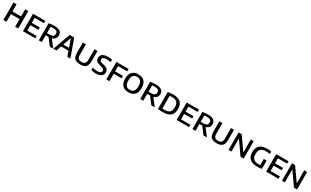

<svg xmlns="http://www.w3.org/2000/svg" viewBox="502 -3132 9172 5671"><g transform="rotate(30 5088.0 -297.0)"><path d="M80 0V-595H185.5V-349.5H481V-595H586.5V0H481V-260.5H185.5V0Z M746.5 0V-595H1165V-515H850V-80H1169V0ZM810.5 -264V-344H1122.5V-264Z M1285.5 0V-583.5Q1325 -591 1371.8 -596.5Q1418.5 -602 1469 -602Q1600 -602 1665 -556.8Q1730 -511.5 1730 -417Q1730 -355.5 1699 -314.2Q1668 -273 1608.8 -252Q1549.5 -231 1466 -231Q1446 -231 1427 -231.8Q1408 -232.5 1389.5 -234V0ZM1662.5 0 1452 -277H1566.5L1780.5 0ZM1466.5 -306.5Q1552.5 -306.5 1591.5 -333.5Q1630.5 -360.5 1630.5 -416.5Q1630.5 -475 1594 -500.8Q1557.5 -526.5 1477.5 -526.5Q1452 -526.5 1431 -524.8Q1410 -523 1389.5 -519.5V-309.5Q1411.5 -308 1427.5 -307.2Q1443.5 -306.5 1466.5 -306.5Z M1783.5 0 1998 -595H2150.5L2365.5 0H2260.5L2067 -551.5H2080L1887 0ZM1914 -173.5 1937 -254H2211L2234 -173.5Z M2697.5 7.5Q2611 7.5 2555.5 -19.5Q2500 -46.5 2473.2 -100.5Q2446.5 -154.5 2446.5 -237V-595H2552V-227.5Q2552 -149.5 2587.5 -113.2Q2623 -77 2697.5 -77Q2773 -77 2808.2 -113.2Q2843.5 -149.5 2843.5 -227.5V-595H2946.5V-237Q2946.5 -154.5 2920.2 -100.5Q2894 -46.5 2838.8 -19.5Q2783.5 7.5 2697.5 7.5Z M3236.5 7.5Q3194.5 7.5 3151 1.2Q3107.5 -5 3070.5 -16V-100.5Q3098.5 -92 3127.5 -86.5Q3156.5 -81 3184.2 -78Q3212 -75 3236.5 -75Q3285.5 -75 3316 -85.5Q3346.5 -96 3360.2 -115.5Q3374 -135 3374 -163Q3374 -186.5 3364.5 -203Q3355 -219.5 3331.2 -231.5Q3307.5 -243.5 3265 -253.5L3229.5 -261Q3139.5 -280.5 3098.5 -321Q3057.5 -361.5 3057.5 -428.5Q3057.5 -480 3083.8 -519.2Q3110 -558.5 3165 -580.5Q3220 -602.5 3305.5 -602.5Q3342.5 -602.5 3379.5 -598.2Q3416.5 -594 3446.5 -586V-502Q3413 -511 3378 -515.5Q3343 -520 3307.5 -520Q3253.5 -520 3221.5 -509.5Q3189.5 -499 3175.2 -479.8Q3161 -460.5 3161 -434Q3161 -398.5 3182.5 -378.8Q3204 -359 3265 -344.5L3300.5 -337Q3363 -323.5 3401.8 -301.5Q3440.5 -279.5 3458.8 -247Q3477 -214.5 3477 -169Q3477 -115.5 3450 -76Q3423 -36.5 3369.5 -14.5Q3316 7.5 3236.5 7.5Z M3591.5 0V-595H4007.5V-513H3697V0ZM3661 -252.5V-334.5H3965V-252.5Z M4342 7.5Q4257.5 7.5 4194.5 -25Q4131.5 -57.5 4096.5 -125Q4061.5 -192.5 4061.5 -297Q4061.5 -402 4096.5 -469.8Q4131.5 -537.5 4194.8 -570Q4258 -602.5 4342 -602.5Q4427 -602.5 4490.2 -570Q4553.5 -537.5 4588.2 -469.8Q4623 -402 4623 -297Q4623 -192.5 4588 -125Q4553 -57.5 4489.8 -25Q4426.5 7.5 4342 7.5ZM4342 -75.5Q4395.5 -75.5 4434.5 -97.2Q4473.5 -119 4494.5 -167.2Q4515.5 -215.5 4515.5 -295Q4515.5 -377 4494.2 -426.5Q4473 -476 4434 -497.8Q4395 -519.5 4342 -519.5Q4289.5 -519.5 4250.8 -498Q4212 -476.5 4191 -428Q4170 -379.5 4170 -300Q4170 -217.5 4190.8 -168.2Q4211.5 -119 4250.2 -97.2Q4289 -75.5 4342 -75.5Z M4747.5 0V-583.5Q4787 -591 4833.8 -596.5Q4880.5 -602 4931 -602Q5062 -602 5127 -556.8Q5192 -511.5 5192 -417Q5192 -355.5 5161 -314.2Q5130 -273 5070.8 -252Q5011.5 -231 4928 -231Q4908 -231 4889 -231.8Q4870 -232.5 4851.5 -234V0ZM5124.5 0 4914 -277H5028.5L5242.5 0ZM4928.5 -306.5Q5014.5 -306.5 5053.5 -333.5Q5092.5 -360.5 5092.5 -416.5Q5092.5 -475 5056 -500.8Q5019.5 -526.5 4939.5 -526.5Q4914 -526.5 4893 -524.8Q4872 -523 4851.5 -519.5V-309.5Q4873.5 -308 4889.5 -307.2Q4905.5 -306.5 4928.5 -306.5Z M5511.5 5.5Q5473 5.5 5431.2 3.2Q5389.5 1 5348.5 -3.5V-583.5Q5376 -589 5406.8 -593Q5437.5 -597 5469.2 -599.2Q5501 -601.5 5530.5 -601.5Q5696 -601.5 5780 -527.2Q5864 -453 5864 -297Q5864 -191.5 5824.5 -124.8Q5785 -58 5706.8 -26.2Q5628.5 5.5 5511.5 5.5ZM5536 -78Q5609.5 -78 5658.5 -100.2Q5707.5 -122.5 5732 -170.8Q5756.5 -219 5756.5 -297.5Q5756.5 -375.5 5732.2 -424.2Q5708 -473 5659.5 -495.8Q5611 -518.5 5538.5 -518.5Q5517.5 -518.5 5494.8 -516.5Q5472 -514.5 5454 -511V-82Q5474 -79.5 5494.2 -78.8Q5514.5 -78 5536 -78Z M5988.5 0V-595H6407V-515H6092V-80H6411V0ZM6052.5 -264V-344H6364.5V-264Z M6527.5 0V-583.5Q6567 -591 6613.8 -596.5Q6660.5 -602 6711 -602Q6842 -602 6907 -556.8Q6972 -511.5 6972 -417Q6972 -355.5 6941 -314.2Q6910 -273 6850.8 -252Q6791.5 -231 6708 -231Q6688 -231 6669 -231.8Q6650 -232.5 6631.5 -234V0ZM6904.5 0 6694 -277H6808.5L7022.5 0ZM6708.5 -306.5Q6794.5 -306.5 6833.5 -333.5Q6872.5 -360.5 6872.5 -416.5Q6872.5 -475 6836 -500.8Q6799.5 -526.5 6719.5 -526.5Q6694 -526.5 6673 -524.8Q6652 -523 6631.5 -519.5V-309.5Q6653.5 -308 6669.5 -307.2Q6685.5 -306.5 6708.5 -306.5Z M7352.5 7.5Q7266 7.5 7210.5 -19.5Q7155 -46.5 7128.2 -100.5Q7101.5 -154.5 7101.5 -237V-595H7207V-227.5Q7207 -149.5 7242.5 -113.2Q7278 -77 7352.5 -77Q7428 -77 7463.2 -113.2Q7498.5 -149.5 7498.5 -227.5V-595H7601.5V-237Q7601.5 -154.5 7575.2 -100.5Q7549 -46.5 7493.8 -19.5Q7438.5 7.5 7352.5 7.5Z M7758 0V-595H7863L8194 -124.5H8175V-595H8273.5V0H8168L7837.5 -470.5H7856V0Z M8743 6Q8628.5 6 8552 -26.5Q8475.5 -59 8436.8 -125.8Q8398 -192.5 8398 -296.5Q8398 -400.5 8437.8 -468.2Q8477.5 -536 8552.5 -569.2Q8627.5 -602.5 8733.5 -602.5Q8771 -602.5 8807.2 -598.5Q8843.5 -594.5 8875.5 -586.5V-501Q8841 -510 8808 -514Q8775 -518 8741.5 -518Q8665.5 -518 8613.5 -495.8Q8561.5 -473.5 8534.8 -424.8Q8508 -376 8508 -295.5Q8508 -219 8533.2 -171Q8558.5 -123 8608.8 -100.2Q8659 -77.5 8734 -77.5Q8760 -77.5 8787.2 -79.8Q8814.5 -82 8836.5 -86L8793 -47.5V-289H8891.5V-6.5Q8853 -0.5 8815.5 2.8Q8778 6 8743 6Z M9041 0V-595H9459.5V-515H9144.5V-80H9463.5V0ZM9105 -264V-344H9417V-264Z M9580 0V-595H9685L10016 -124.5H9997V-595H10095.5V0H9990L9659.5 -470.5H9678V0Z"/></g></svg>

Font: Encode Sans SC Medium
Style: Regular
Weight: 500
Version: Version 3.002